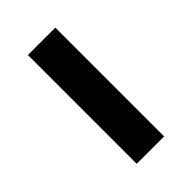

<svg xmlns="http://www.w3.org/2000/svg" viewBox="-4 -550 342 342"><g transform="rotate(45 167.0 -379.5)"><path d="M30 -345V-414H304V-345Z"/></g></svg>

Font: Big Shoulders Display Medium
Style: Regular
Weight: 500
Designer: Patric King
Foundry: XO Type Co
Version: Version 1.000; ttfautohint (v1.8.2)